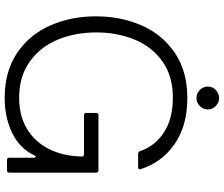

<svg xmlns="http://www.w3.org/2000/svg" viewBox="-88 -861 959 823"><g transform="rotate(90 391.5 -449.5)"><path d="M50 -381Q50 -487 88.5 -576Q127 -665 206 -719Q285 -773 400 -773Q519 -773 597.5 -718.5Q676 -664 705 -573L706 -570Q706 -562 696 -562H640Q631 -562 628 -570Q606 -635 547 -673Q488 -711 399 -711Q306 -711 243 -666Q180 -621 149.5 -546.5Q119 -472 119 -383Q119 -291 150.5 -216Q182 -141 245.5 -96.5Q309 -52 400 -52Q476 -52 532 -85.5Q588 -119 618.5 -179.5Q649 -240 651 -320Q651 -330 641 -330H474Q464 -330 464 -340V-382Q464 -392 474 -392H710Q720 -392 720 -382V-10Q720 0 710 0H666Q656 0 656 -10V-115Q656 -123 652 -123Q649 -123 646 -117Q615 -53 548.5 -21.5Q482 10 401 10Q285 10 206 -44Q127 -98 88.5 -187Q50 -276 50 -381ZM351 -861Q351 -881 365.5 -895Q380 -909 400 -909Q420 -909 434.5 -895Q449 -881 449 -861Q449 -841 434.5 -826.5Q420 -812 400 -812Q380 -812 365.5 -826.5Q351 -841 351 -861Z"/></g></svg>

Font: Open Sauce Two Light
Style: Regular
Weight: 300
Designer: Alfredo Marco Pradil
Foundry: Creative Sauce Fz LLC
Version: Version 1.477